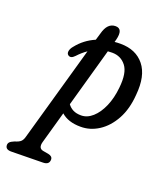

<svg xmlns="http://www.w3.org/2000/svg" viewBox="-237 -613 818 949"><g transform="rotate(20 172.0 -138.5)"><path d="M71 -312.5Q51 -291 35.5 -304Q27.5 -311 30.2 -324.5Q33 -338 44.5 -351Q81 -397.5 137.5 -422L148.5 -459Q164 -518.5 207 -518.5Q248 -518.5 232 -456L228.5 -443.5Q243.5 -445 259.5 -445Q341 -445 384.5 -390.8Q428 -336.5 418 -234Q412.5 -158 382.8 -103.8Q353 -49.5 308.2 -20.5Q263.5 8.5 212.5 8Q148 8 111 -25L63.5 143.5Q54 178.5 81 183.5L109.5 188.5Q132.5 193 132.5 210.5Q132.5 237.5 100.5 238L-64.5 240.5Q-97.5 241.5 -97.5 217Q-97.5 208 -91.2 201.5Q-85 195 -68 188Q-46 181.5 -37 173Q-28 164.5 -23.5 148L118.5 -354Q93.5 -337 71 -312.5ZM236 -389.5Q224.5 -389.5 213 -388.5L126 -78.5Q137 -63 154.2 -54.2Q171.5 -45.5 196.5 -45.5Q228.5 -45.5 256.5 -70.5Q284.5 -95.5 303.5 -139.2Q322.5 -183 328 -239.5Q336.5 -319 309.2 -354.2Q282 -389.5 236 -389.5Z"/></g></svg>

Font: Fraunces 144pt SuperSoft
Style: Italic
Weight: 400
Italic angle: -16°
Version: Version 1.000;[b76b70a41]